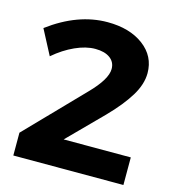

<svg xmlns="http://www.w3.org/2000/svg" viewBox="-106 -797 809 886"><g transform="rotate(15 298.5 -353.5)"><path d="M243.2 -131.8H564V0H38.1V-108.9L296.9 -376Q373 -453.6 373 -502.9Q373 -535.6 347.4 -554.4Q321.8 -573.2 276.9 -573.2Q232.4 -573.2 181.2 -550Q129.9 -526.9 82 -485.8L20 -604Q158.2 -707 299.8 -707Q405.8 -707 471.9 -657.5Q538.1 -607.9 538.1 -526.9Q538.1 -474.1 503.2 -417Q468.3 -359.9 403.8 -293.9Z"/></g></svg>

Font: Montserrat arm SemiBold
Style: Regular
Weight: 600
Designer: Julieta Ulanovsky
Foundry: Julieta Ulanovsky
Version: Version 6.000;PS 006.000;hotconv 1.0.88;makeotf.lib2.5.64775